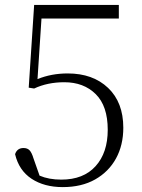

<svg xmlns="http://www.w3.org/2000/svg" viewBox="-20 -743 573 777"><path d="M147.9 -668 131.8 -422.9Q188 -445.8 253.9 -445.8Q356 -445.8 417.5 -387.2Q479 -328.6 479 -226.1Q479 -155.8 449.5 -101.8Q419.9 -47.9 365 -16.8Q310.1 14.2 233.9 14.2Q159.2 14.2 107.9 -19.5Q56.6 -53.2 41 -119.1Q49.3 -144 75.2 -144Q90.8 -144 99.6 -134.8Q108.4 -125.5 115.2 -103L140.1 -32.2Q177.7 -16.1 228 -16.1Q317.9 -16.1 366.9 -70.6Q416 -125 416 -217.8Q416 -314 367.4 -362.1Q318.8 -410.2 240.2 -410.2Q172.4 -410.2 118.2 -384.8L96.2 -388.2L118.2 -723.1H460.9V-668Z"/></svg>

Font: Source Han Serif CN ExtraLight
Style: Regular
Weight: 250
Designer: Ryoko NISHIZUKA  (kana & ideographs); Frank Grießhammer (Latin, Greek & Cyrillic); Wenlong ZHANG  (bopomofo); Sandoll Co
Foundry: Adobe Systems Incorporated
Version: Version 1.001;PS 1.001;hotconv 16.6.54;makeotf.lib2.5.65590